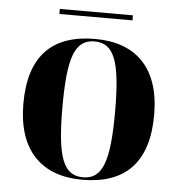

<svg xmlns="http://www.w3.org/2000/svg" viewBox="-49 -702 712 759"><g transform="rotate(5 306.5 -322.5)"><path d="M158 -635H448V-655H158ZM305 10C476 10 566 -82 566 -270C566 -458 468 -549 308 -549C136 -549 47 -458 47 -270C47 -82 145 10 305 10ZM307 0C229 0 202 -70 202 -270C202 -469 229 -539 306 -539C384 -539 411 -469 411 -270C411 -70 384 0 307 0Z"/></g></svg>

Font: Noto Serif Display
Style: Bold
Weight: 700
Designer: Monotype Design Team
Foundry: Monotype Imaging Inc.
Version: Version 2.009